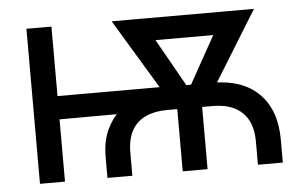

<svg xmlns="http://www.w3.org/2000/svg" viewBox="-43 -591 1030 653"><g transform="rotate(-5 472.0 -264.5)"><path d="M298.8 0V-70.3Q298.8 -125 316.7 -163.3Q334.5 -201.7 362.3 -226.6Q390.1 -251.5 421.1 -265.4Q452.1 -279.3 479 -284.9Q505.9 -290.5 521 -290.5L677.7 -291.5Q785.2 -292 841.3 -235.6Q897.5 -179.2 897.5 -78.6V0H812.5V-78.6Q812.5 -124.5 795.9 -154.1Q779.3 -183.6 749 -198Q718.8 -212.4 677.7 -212.4H519.5Q478.5 -212.4 447.8 -198.2Q417 -184.1 400.4 -154.5Q383.8 -125 383.8 -78.6V0ZM68.4 0V-529.3H153.8V0ZM121.6 -212.4V-292H536.1V-213.9ZM555.7 0V-278.8H640.6V0ZM547.4 -217.3 359.4 -529.3H459L626 -233.4L616.2 -217.3ZM586.9 -217.3 579.1 -236.3 742.2 -529.3H845.2L652.8 -217.3ZM436 -452.6V-529.3H784.7V-452.6Z"/></g></svg>

Font: Inter 24pt
Style: Regular
Weight: 400
Designer: Rasmus Andersson
Foundry: rsms
Version: Version 4.001;git-66647c0bb